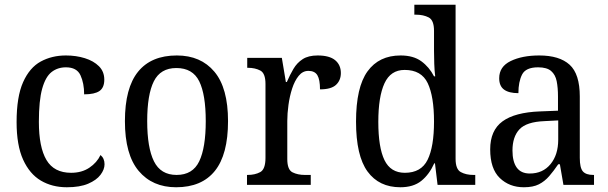

<svg xmlns="http://www.w3.org/2000/svg" viewBox="-20 -780 2565 810"><path d="M262 10Q200 10 152.5 -18Q105 -46 77.5 -106.5Q50 -167 50 -265Q50 -372 77.5 -433.5Q105 -495 152 -520.5Q199 -546 258 -546Q301 -546 338 -534.5Q375 -523 397.5 -500.5Q420 -478 420 -444Q420 -410 399.5 -396Q379 -382 335 -382Q335 -429 319.5 -462.5Q304 -496 258 -496Q223 -496 197.5 -476Q172 -456 158 -406Q144 -356 144 -266Q144 -159 176 -105Q208 -51 280 -51Q325 -51 357 -72.5Q389 -94 404 -126Q421 -112 421 -87Q421 -65 404 -42.5Q387 -20 352 -5Q317 10 262 10Z M723 10Q623 10 565 -59Q507 -128 507 -269Q507 -409 562.5 -477.5Q618 -546 726 -546Q827 -546 884.5 -477.5Q942 -409 942 -269Q942 -128 886.5 -59Q831 10 723 10ZM725 -42Q793 -42 820.5 -99.5Q848 -157 848 -269Q848 -381 820.5 -437Q793 -493 724 -493Q657 -493 629 -437Q601 -381 601 -269Q601 -157 629.5 -99.5Q658 -42 725 -42Z M1022 0V-42H1025Q1056 -42 1078 -54Q1100 -66 1100 -114V-426Q1100 -471 1078 -482.5Q1056 -494 1026 -494H1023V-536H1169L1186 -434H1190Q1203 -464 1218 -489.5Q1233 -515 1257 -530.5Q1281 -546 1320 -546Q1370 -546 1394 -526Q1418 -506 1418 -472Q1418 -441 1397.5 -422Q1377 -403 1330 -403Q1330 -444 1319 -462.5Q1308 -481 1281 -481Q1257 -481 1240 -460Q1223 -439 1212.5 -406.5Q1202 -374 1197 -337.5Q1192 -301 1192 -270V-109Q1192 -64 1214 -53Q1236 -42 1266 -42H1291V0Z M1669 10Q1579 10 1530.5 -56.5Q1482 -123 1482 -267Q1482 -412 1530.5 -479Q1579 -546 1670 -546Q1724 -546 1757.5 -521.5Q1791 -497 1811 -458H1816Q1813 -482 1812 -511.5Q1811 -541 1811 -566V-650Q1811 -695 1788.5 -706.5Q1766 -718 1736 -718H1728V-760H1902V-110Q1902 -66 1924 -54Q1946 -42 1977 -42H1985V0H1826L1815 -91H1812Q1791 -44 1757.5 -17Q1724 10 1669 10ZM1688 -51Q1757 -51 1784 -106Q1811 -161 1811 -267Q1811 -373 1784.5 -429Q1758 -485 1687 -485Q1628 -485 1602 -428.5Q1576 -372 1576 -266Q1576 -158 1602 -104.5Q1628 -51 1688 -51Z M2190 10Q2129 10 2088.5 -29Q2048 -68 2048 -150Q2048 -230 2100 -268Q2152 -306 2258 -310L2334 -313V-373Q2334 -410 2328.5 -437.5Q2323 -465 2305 -480.5Q2287 -496 2250 -496Q2198 -496 2182.5 -465.5Q2167 -435 2167 -387Q2127 -387 2106.5 -402Q2086 -417 2086 -450Q2086 -499 2134.5 -522.5Q2183 -546 2255 -546Q2340 -546 2383 -507Q2426 -468 2426 -373V-114Q2426 -72 2439 -57Q2452 -42 2483 -42H2486V0H2357L2342 -87H2335Q2316 -59 2297 -37Q2278 -15 2253.5 -2.5Q2229 10 2190 10ZM2215 -48Q2270 -48 2302.5 -87.5Q2335 -127 2335 -191V-272L2277 -269Q2201 -266 2171.5 -234.5Q2142 -203 2142 -145Q2142 -98 2160 -73Q2178 -48 2215 -48Z"/></svg>

Font: Noto Serif Khmer SemiCondensed
Style: Regular
Weight: 400
Width: 4
Designer: Danh Hong and the Monotype Design Team
Foundry: Monotype Imaging Inc.
Version: Version 2.004; ttfautohint (v1.8.4.7-5d5b)